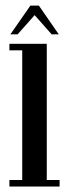

<svg xmlns="http://www.w3.org/2000/svg" viewBox="-20 -684 251 704"><path d="M14.5 0V-24H61.5V-499.5H14.5V-523.5H151.5V-24H198.5V0ZM18 -558 91.5 -663.5H122.5L195.5 -558H169.5L107 -628.5L44.5 -558Z"/></svg>

Font: Imbue 50pt Medium
Style: Regular
Weight: 500
Designer: Tyler Finck
Foundry: Etcetera Type Company
Version: Version 1.102; ttfautohint (v1.8.3)